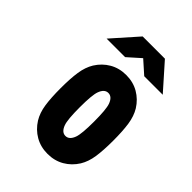

<svg xmlns="http://www.w3.org/2000/svg" viewBox="-258 -1045 1184 1184"><g transform="rotate(45 333.5 -453.5)"><path d="M278 -916.7H472L619.8 -750H458.3L375 -824.2L291.7 -750H130.2ZM561.8 -572.9Q587.2 -531.2 595.7 -474.3Q604.2 -417.3 604.2 -333.3Q604.2 -249.3 595.7 -192.4Q587.2 -135.4 561.8 -93.8Q531.2 -44.9 483.4 -17.3Q435.5 10.4 375 10.4Q314.5 10.4 266.6 -17.3Q218.8 -44.9 188.2 -93.8Q162.8 -135.4 154.3 -192.4Q145.8 -249.3 145.8 -333.3Q145.8 -417.3 154.3 -474.3Q162.8 -531.2 188.2 -572.9Q218.8 -621.7 266.6 -649.4Q314.5 -677.1 375 -677.1Q435.5 -677.1 483.4 -649.4Q531.2 -621.7 561.8 -572.9ZM325.5 -475.9Q312.5 -440.1 312.5 -333.3Q312.5 -226.6 325.5 -190.8Q341.8 -145.8 375 -145.8Q408.2 -145.8 424.5 -190.8Q437.5 -226.6 437.5 -333.3Q437.5 -440.1 424.5 -475.9Q408.2 -520.8 375 -520.8Q341.8 -520.8 325.5 -475.9Z"/></g></svg>

Font: TypoPRO Monoid
Style: Bold
Weight: 700
Width: 4
Monospace: yes
Designer: Andreas Larsen (@larsenwork)
Version: Version 0.61